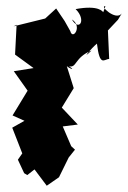

<svg xmlns="http://www.w3.org/2000/svg" viewBox="-20 -577 408 612"><path d="M309 -538C308 -539 296 -562 221 -548C256 -514 233 -475 209 -515C244 -494 212 -447 204 -478L186 -510L159 -550L124 -518L23 -493L33 -498L32 -480L28 -403L87 -360L24 -350L68 -288L20 -209L58 -192L19 -170L51 -88L37 -68L57 -25L67 -19L90 -37L129 15L168 -12L199 -75L219 -100L207 -111L180 -174L228 -180L177 -234L215 -296L187 -385C166 -373 235 -342 200 -366C225 -359 217 -394 272 -416C234 -380 273 -425 289 -438C298 -362 312 -389 328 -389L324 -480L356 -514L368 -534C349 -509 295 -561 316 -557Z"/></svg>

Font: Asimov Aggro
Style: Medium
Weight: 500
Designer: Google
Version: Version 2.000980; 2014